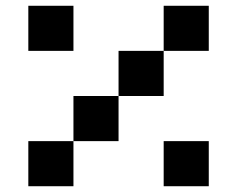

<svg xmlns="http://www.w3.org/2000/svg" viewBox="-20 -645 821 665"><path d="M703.1 -625V-468.8H546.9V-312.5H390.6V-156.2H234.4V0H78.1V-156.2H234.4V-312.5H390.6V-468.8H546.9V-625ZM78.1 -625H234.4V-468.8H78.1ZM546.9 -156.2H703.1V0H546.9Z"/></svg>

Font: Sorena-Fanum Normal
Style: Regular
Weight: 400
Designer: Mohammad Darvishi
Version: Version 1.000;March 20, 2024;FontCreator 15.0.0.2958 64-bit